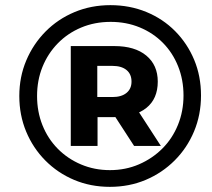

<svg xmlns="http://www.w3.org/2000/svg" viewBox="-20 -723 825 746"><path d="M407 3Q332 3 268 -24Q204 -51 156 -99.5Q108 -148 81.5 -212Q55 -276 55 -350Q55 -424 82 -488Q109 -552 157 -600.5Q205 -649 269.5 -676Q334 -703 409 -703Q484 -703 548.5 -676.5Q613 -650 660.5 -602Q708 -554 734.5 -490.5Q761 -427 761 -352Q761 -277 734 -212.5Q707 -148 658.5 -99.5Q610 -51 546 -24Q482 3 407 3ZM501 -156 405 -304H509L605 -156ZM407 -62Q468 -62 520 -84.5Q572 -107 611 -146Q650 -185 671.5 -238Q693 -291 693 -352Q693 -413 672 -465.5Q651 -518 613 -556.5Q575 -595 523 -616.5Q471 -638 410 -638Q348 -638 295.5 -616Q243 -594 204.5 -554.5Q166 -515 145 -463Q124 -411 124 -350Q124 -289 145 -236.5Q166 -184 204.5 -145Q243 -106 295 -84Q347 -62 407 -62ZM255 -156V-544H424Q504 -544 548.5 -507Q593 -470 593 -406Q593 -339 548.5 -303.5Q504 -268 424 -268H359V-156ZM358 -346H417Q452 -346 471.5 -362Q491 -378 491 -406Q491 -435 471.5 -451Q452 -467 417 -467H358Z"/></svg>

Font: Montserrat Thin
Style: Bold Italic
Weight: 700
Italic angle: -11.3°
Version: Version 9.000